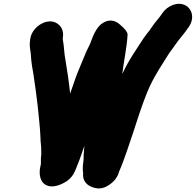

<svg xmlns="http://www.w3.org/2000/svg" viewBox="-20 -796 1051 1030"><path d="M199.4 83.1 195.4 103C188.4 138.1 195.3 178.7 224.1 195.2C263.7 218 315.1 191 338.7 175.4C376.5 150.3 386.3 110.7 397.8 82.8C408.9 58.4 422.6 12.9 432.7 -13.8C431.7 7.8 427.7 33 428.4 58.5C425.1 83.2 422.5 105.9 425.1 125.9C425.5 128.5 426.8 131.4 426 135C425.9 135.9 425.6 137.6 425.6 138.9C424.2 169.5 440.4 192.4 467 204.5C491.3 215.7 517.7 219.2 544.6 207.5C573.5 194.3 608.4 167.2 619.3 123.4C635.3 88 649.9 45 663.4 6.8C701.2 -99.5 739.5 -236.8 783.8 -333.6C813.9 -397.3 849.7 -450.4 885.9 -508.1C904 -532.3 919.2 -553.5 937.6 -579.8L949.8 -594.6C965.4 -613.1 979.6 -632.7 992.3 -650.8C1026.8 -700.2 1008 -749.4 976.5 -766.5C932.2 -790.5 877.5 -763.1 853 -728.2C843.4 -714.4 834.4 -701 825.6 -691.4C801.1 -664 786.9 -636.4 769.8 -617.3C769.3 -616.9 768.6 -615.9 768 -615.3C739.3 -577.6 721.4 -544.8 695.4 -506.5C672.2 -470.4 654.2 -437.6 636 -399.4C644 -467.9 660.4 -539.3 664.4 -609.5C664.6 -613 663.7 -618.3 661.5 -621.8L654 -633.9C646.2 -643.5 639.9 -649.8 630.2 -658.2C620.7 -666.3 592.5 -697.6 547.5 -680.7C490 -659.1 473.4 -580.8 459.5 -552.6C445.9 -527 435 -501.2 422 -468.7C408 -432.3 397 -411.1 383.7 -372.9C374.1 -346.5 365.2 -320.6 356.2 -293.8C350 -356.5 340.1 -421.2 330.1 -480.1C324.5 -506.8 324.2 -543.3 318.4 -575.4C317.3 -582.8 316.4 -587.9 316.4 -588.1C316.5 -588.6 316.6 -589.4 316.7 -590.1L318.2 -602.5C320 -626.1 313.1 -645.7 298.5 -660.6C246.6 -713.5 150.5 -656.3 142.1 -586L140.6 -573.7C137.1 -536.1 145.4 -522.2 145.9 -498.2C146.1 -485.6 148.1 -471.9 149.6 -458.1C152.7 -429.2 158.9 -408.4 161.5 -382.3C168.7 -333.9 176.9 -277.1 182.3 -226.9C187.2 -170 194.8 -117 196.9 -61.5C197.4 -26.7 201.6 -16.6 201 6C200.4 19 202.2 28.2 201.8 31C198.3 49.3 199.9 67.1 199.4 83.1Z"/></svg>

Font: Smoothie
Style: BdIt
Weight: 700
Foundry: Cannot Into Space Fonts
Version: Version 0.8